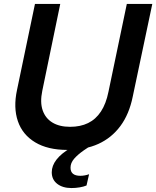

<svg xmlns="http://www.w3.org/2000/svg" viewBox="-20 -749 791 972"><path d="M342 203Q297 203 269.5 181.5Q242 160 242 123Q242 90 266 59Q290 28 337 0.5Q384 -27 454 -49L476 -34Q436 -10 404.5 12Q373 34 355 55Q337 76 337 100Q337 141 387 141Q397 141 408.5 139Q420 137 431 133L418 190Q404 196 383.5 199.5Q363 203 342 203ZM321 10Q222 10 158 -28.5Q94 -67 70.5 -135.5Q47 -204 66 -293L157 -729H285L194 -289Q182 -231 196 -190.5Q210 -150 245.5 -128.5Q281 -107 335 -107Q387 -107 426 -126Q465 -145 491 -184.5Q517 -224 529 -284L622 -729H751L652 -260Q634 -171 589.5 -111Q545 -51 478 -20.5Q411 10 321 10Z"/></svg>

Font: Mona Sans ExtraLight SemiBold
Style: Italic
Weight: 600
Italic angle: -11.6951°
Version: Version 2.000